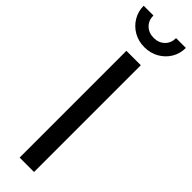

<svg xmlns="http://www.w3.org/2000/svg" viewBox="-343 -932 925 925"><g transform="rotate(45 119.0 -470.0)"><path d="M167.5 -727.5V0H69.3V-727.5ZM118.2 -800.8Q77.6 -800.8 45.2 -819.3Q12.7 -837.9 -6.3 -869.6Q-25.4 -901.4 -25.4 -939.9H41Q41 -906.2 62.7 -885.3Q84.5 -864.3 118.2 -864.3Q151.9 -864.3 173.6 -885.3Q195.3 -906.2 195.3 -939.9H262.2Q262.2 -900.9 243.2 -869.4Q224.1 -837.9 191.4 -819.3Q158.7 -800.8 118.2 -800.8Z"/></g></svg>

Font: Inter Cardless Display
Style: Regular
Weight: 400
Designer: Rasmus Andersson
Foundry: rsms
Version: Version 4.001;git-9221beed3